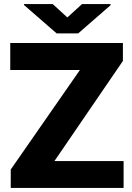

<svg xmlns="http://www.w3.org/2000/svg" viewBox="-20 -922 650 942"><path d="M586.4 -131.8V0H32.7V-90.3L372.1 -578.6H30.3V-710.9H583V-623L247.1 -131.8ZM238.8 -901.9 310.5 -836.4 382.3 -901.9H522.5V-896.5L363.8 -758.3H257.8L97.7 -897.5V-901.9Z"/></svg>

Font: Vazirmatn RD UI Black
Style: Regular
Weight: 900
Designer: Saber Rastikerdar
Foundry: Saber Rastikerdar
Version: Version 33.003